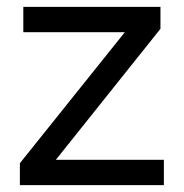

<svg xmlns="http://www.w3.org/2000/svg" viewBox="-20 -540 536 560"><path d="M38 -64 344 -446H48V-520H448V-456L143 -74H458V0H38Z"/></svg>

Font: Aspekta Variable
Style: Regular
Weight: 400
Designer: Ivo Dolenc
Version: Version 2.100